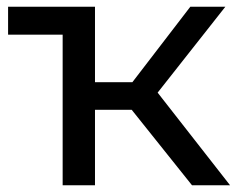

<svg xmlns="http://www.w3.org/2000/svg" viewBox="-20 -550 710 570"><path d="M373 -306 545 -530H649L448 -275L663 0H550L371 -224H262V0H166V-447H4V-530H262V-306Z"/></svg>

Font: Montserrat Z Med
Style: Regular
Weight: 500
Designer: Julieta Ulanovsky
Foundry: Julieta Ulanovsky
Version: Version 8.000